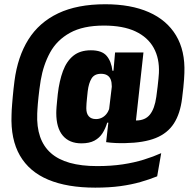

<svg xmlns="http://www.w3.org/2000/svg" viewBox="-20 -690 896 882"><path d="M354 -31.5Q298.5 -31.5 268.5 -67Q238.5 -102.5 238.5 -171Q238.5 -176 238.8 -182.8Q239 -189.5 239.8 -199.2Q240.5 -209 242 -223.5Q243.5 -238 245.5 -258.5Q252.5 -318.5 269.2 -363.8Q286 -409 317 -434Q348 -459 397.5 -459Q448 -459 469.8 -433.5Q491.5 -408 496.5 -365H531.5L493 -280Q493.5 -284 493.5 -287.5Q493.5 -291 493.5 -294Q493.5 -312 488.5 -324.8Q483.5 -337.5 472.5 -344.2Q461.5 -351 444 -351Q414 -351 400.8 -329.8Q387.5 -308.5 383 -271.5Q381 -251.5 379.5 -238Q378 -224.5 377.5 -216Q377 -207.5 376.8 -202.2Q376.5 -197 376.5 -192.5Q376.5 -168.5 387.8 -155.8Q399 -143 421 -143Q435 -143 447 -148.8Q459 -154.5 468 -165.2Q477 -176 482.5 -191.5L504.5 -126.5H472.5Q464.5 -99.5 450.8 -78Q437 -56.5 413.8 -44Q390.5 -31.5 354 -31.5ZM467.5 -37 480 -146.5 478.5 -165.5 498.5 -332.5 500 -350.5 508.5 -447.5 509 -449H639L595.5 -55ZM567 -140Q577.5 -138 585 -137.2Q592.5 -136.5 605 -136.5Q647 -136.5 668.8 -163.8Q690.5 -191 698 -245Q702 -272.5 704.2 -293.2Q706.5 -314 708 -329.2Q709.5 -344.5 710 -354.5Q713 -421.5 686 -470.2Q659 -519 602.2 -545.8Q545.5 -572.5 457.5 -572.5Q361.5 -572.5 301.5 -539.2Q241.5 -506 210.2 -449Q179 -392 167 -321Q163.5 -299 161 -279.8Q158.5 -260.5 156.8 -243.8Q155 -227 153.8 -213Q152.5 -199 152 -187.8Q151.5 -176.5 151 -168Q146 -47 213.5 13Q281 73 426 73Q490.5 73 543.8 65Q597 57 641 43.2Q685 29.5 720.5 13.5L702 120Q666 134.5 625 146.2Q584 158 533.2 165Q482.5 172 417.5 172Q289 172 201.8 135.5Q114.5 99 71.5 24.5Q28.5 -50 33 -162.5Q33 -172 33.8 -184.8Q34.5 -197.5 35.8 -212.5Q37 -227.5 38.5 -244.5Q40 -261.5 42 -280Q44 -298.5 46.5 -318Q61 -429.5 110.2 -508.2Q159.5 -587 247.2 -628.8Q335 -670.5 463.5 -670.5Q581 -670.5 663.5 -634.2Q746 -598 788.5 -527.5Q831 -457 827 -354.5Q826.5 -342 825.5 -325.5Q824.5 -309 822.2 -287.5Q820 -266 816.5 -238.5Q808 -168 778.8 -122.8Q749.5 -77.5 695 -55.8Q640.5 -34 554 -32.5Q533.5 -32 511 -33Q488.5 -34 467.5 -37Z"/></svg>

Font: Anek Odia
Style: Bold
Weight: 700
Designer: Yesha Goshar & Mahesh Sahu (Odia), Yesha Goshar (Latin)
Foundry: Ek Type
Version: Version 1.003